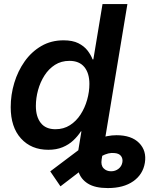

<svg xmlns="http://www.w3.org/2000/svg" viewBox="-20 -748 808 972"><path d="M525.9 204.1Q461.4 204.1 425.3 181.6Q389.2 159.2 377.2 120.4Q365.2 81.5 373 33.7L396.5 -109.4H522.5L494.6 59.1Q489.7 88.9 504.4 104Q519 119.1 542.5 119.1Q564 119.1 580.1 106.4Q596.2 93.8 599.6 73.2Q602.5 55.2 592.8 42Q583 28.8 560.1 26.9Q544.4 24.9 528.3 28.8Q512.2 32.7 492.9 43Q473.6 53.2 448.7 70.8L286.1 195.3L234.4 119.6L384.8 6.3Q424.8 -24.9 473.6 -44.2Q522.5 -63.5 569.8 -63.5Q645.5 -63.5 684.3 -24.2Q723.1 15.1 713.4 76.2Q703.6 135.3 654.5 169.7Q605.5 204.1 525.9 204.1ZM224.6 10.3Q138.2 10.3 86.2 -47.1Q34.2 -104.5 34.2 -205.6Q34.2 -268.1 52.2 -328.1Q70.3 -388.2 104.7 -437Q139.2 -485.8 189 -514.9Q238.8 -543.9 301.8 -543.9Q347.2 -543.9 376.5 -529.3Q405.8 -514.6 423.1 -492.2Q440.4 -469.7 448.7 -447.3H452.6L499 -727.5H625L504.4 0H380.9L395 -83H389.6Q373.5 -58.1 350.8 -36.9Q328.1 -15.6 296.9 -2.7Q265.6 10.3 224.6 10.3ZM260.7 -93.8Q302.2 -93.8 334.2 -114.3Q366.2 -134.8 387.9 -168.5Q409.7 -202.1 421.1 -242.7Q432.6 -283.2 432.6 -322.8Q432.6 -377.4 407 -408.7Q381.3 -439.9 331.5 -439.9Q290 -439.9 258.3 -419.7Q226.6 -399.4 205.1 -365.7Q183.6 -332 172.6 -291.7Q161.6 -251.5 161.6 -211.4Q161.6 -157.2 186.5 -125.5Q211.4 -93.8 260.7 -93.8Z"/></svg>

Font: Inter 20pt SemiBold
Style: Italic
Weight: 600
Italic angle: -9.3988°
Version: Version 4.001;git-66647c0bb